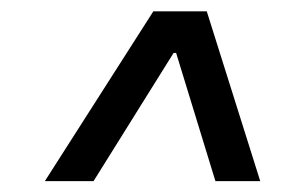

<svg xmlns="http://www.w3.org/2000/svg" viewBox="-20 -725 509 347"><path d="M61.1 -397.7H149.1L293.7 -629.3H298.3L369.3 -397.7H450.3L353.7 -704.5H257.1Z"/></svg>

Font: Magic Ui Pro
Style: Italic
Weight: 400
Italic angle: -9.39999°
Designer: Stefan Endress, Andreas Faust
Version: Version 1.000;FEAKit 1.0